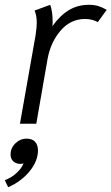

<svg xmlns="http://www.w3.org/2000/svg" viewBox="-52 -515 464 799"><path d="M96 -368Q101 -401 101 -420Q101 -450 92 -471L157 -495Q167 -467 167 -427Q167 -413 166 -406Q198 -451 235 -473Q272 -495 318 -495Q340 -495 356.5 -490Q373 -485 392 -474L355 -423Q332 -436 302 -436Q242 -436 200.5 -388Q159 -340 146 -270L99 0H31ZM-32 235Q-2 223 18 204Q38 185 46 165Q38 167 33 167Q15 167 3.5 156.5Q-8 146 -8 128Q-8 101 12 81.5Q32 62 59 62Q82 62 94 75Q106 88 106 111Q106 155 71.5 197.5Q37 240 -18 264Z"/></svg>

Font: Niramit Light
Style: Italic
Weight: 300
Italic angle: -10°
Designer: Katatrad Aksorn Co.,Ltd.
Foundry: Cadson Demak Co.,Ltd.
Version: Version 1.000; ttfautohint (v1.6)